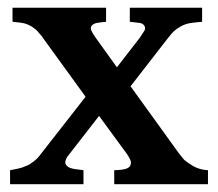

<svg xmlns="http://www.w3.org/2000/svg" viewBox="-20 -474 561 494"><path d="M273.9 0V-36.1Q277.8 -36.1 285.4 -36.6Q293 -37.1 296.9 -38.1Q305.7 -39.1 312 -43.9Q316.9 -47.9 316.9 -56.2Q316.9 -62 307.1 -77.1L234.9 -175.8L158.2 -77.1Q148.4 -65.9 147.9 -56.2Q147.9 -50.3 154.8 -44.9Q160.6 -41 171.9 -39.1Q178.7 -38.1 194.8 -36.1V0H5.9V-36.1Q27.8 -40 37.1 -43Q53.2 -48.8 59.1 -53.2Q67.9 -59.1 75.2 -65.9Q79.1 -69.8 86.9 -80.1L200.2 -225.1L90.8 -376Q88.9 -379.9 83.5 -385.5Q78.1 -391.1 78.1 -392.1Q73.2 -397.9 63 -404.8Q54.2 -410.6 42 -414.1Q33.2 -416 12.2 -418V-454.1H252.9V-418Q237.8 -416.5 229 -415Q220.2 -413.1 216.1 -408Q211.9 -402.8 214.8 -396Q218.8 -387.2 226.1 -377L280.8 -300.8L339.8 -377Q348.6 -390.1 352.1 -396Q355 -402.8 351.1 -408.2Q347.2 -414.1 338.9 -415Q332 -416 314 -418V-454.1H500V-418Q477.1 -416 466.8 -414.1Q453.1 -411.1 442.9 -404.8Q434.1 -399.9 425.8 -392.1Q421.9 -388.2 412.1 -376L315.9 -252L439.9 -80.1L452.1 -64.9Q455.1 -61 467 -53Q479 -44.9 486.8 -42Q499 -37.1 515.1 -36.1V0Z"/></svg>

Font: Gentium Basic
Style: Bold
Weight: 700
Designer: J. Victor Gaultney and Annie Olsen
Foundry: SIL International
Version: Version 1.100